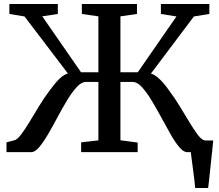

<svg xmlns="http://www.w3.org/2000/svg" viewBox="-20 -763 1097 963"><path d="M959 180Q957.5 160 954.5 136Q951.5 112 948.2 87.2Q945 62.5 942 40Q939 17.5 937 0L893.5 -58.5H1049.5Q1047.5 -39 1045 -15Q1042.5 9 1039.8 35.2Q1037 61.5 1034.2 87.5Q1031.5 113.5 1029 137.2Q1026.5 161 1024 180ZM12.5 0V-49L52.5 -59.5Q66.5 -63 85.8 -88.2Q105 -113.5 127.8 -151.2Q150.5 -189 176 -230.8Q201.5 -272.5 228.5 -308.5Q243.5 -329 258.2 -346.8Q273 -364.5 288.5 -377Q304 -389.5 320.5 -394.5L103 -680.5L27 -693V-743H270V-693L192 -681L386.5 -400.5H473.5V-681L390.5 -693V-743H667V-693L584 -681V-400.5H671L865 -680.5L787 -693V-743H1030V-693L952.5 -680.5L737 -394Q753.5 -389 769 -376.2Q784.5 -363.5 799.5 -346.2Q814.5 -329 829 -308Q856 -272 881.5 -230.2Q907 -188.5 929.5 -151Q952 -113.5 971 -88.2Q990 -63 1004.5 -59.5L1044.5 -49V0H918Q900 0 878.8 -25.5Q857.5 -51 834.8 -91Q812 -131 787.8 -176Q763.5 -221 739.2 -261Q715 -301 691.5 -326.5Q668 -352 646 -352H584V-59.5L670.5 -48V0H387V-49L473.5 -59V-352H410.5Q388.5 -352 365 -326.5Q341.5 -301 317.2 -261Q293 -221 269 -176Q245 -131 221.8 -91Q198.5 -51 177.2 -25.5Q156 0 137 0Z"/></svg>

Font: Merriweather 28pt Medium
Style: Regular
Weight: 500
Version: Version 2.100